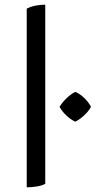

<svg xmlns="http://www.w3.org/2000/svg" viewBox="-20 -792 408 819"><path d="M94 -755Q111 -764 131.5 -768Q152 -772 173 -772V-8Q159 0 136.5 3.5Q114 7 94 7ZM368 -336Q357 -316 337.5 -298.5Q318 -281 301 -273Q283 -281 264 -298.5Q245 -316 234 -336Q245 -355 264.5 -373.5Q284 -392 301 -400Q321 -392 340 -373.5Q359 -355 368 -336Z"/></svg>

Font: Gotu
Style: Regular
Weight: 400
Designer: Sarang Kulkarni & Kailash Malviya
Foundry: Ek Type
Version: Version 2.320;hotconv 1.0.109;makeotfexe 2.5.65596; ttfautoh